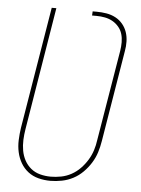

<svg xmlns="http://www.w3.org/2000/svg" viewBox="-53 -777 606 827"><g transform="rotate(5 250.0 -363.5)"><path d="M196 8Q169 8 144 1.5Q119 -5 99.5 -20Q80 -35 67.5 -56.5Q55 -78 49.5 -103Q44 -128 45 -155Q46 -182 50 -208L137 -735H157L70 -205Q66 -181 65 -157.5Q64 -134 68 -111.5Q72 -89 82.5 -69.5Q93 -50 110 -36Q127 -22 149.5 -16Q172 -10 196 -10Q218 -10 241 -14.5Q264 -19 285 -30.5Q306 -42 323 -59.5Q340 -77 352.5 -97.5Q365 -118 372 -140Q379 -162 382 -185L447 -576Q450 -595 450 -613.5Q450 -632 445 -649Q440 -666 428.5 -679.5Q417 -693 402 -701.5Q387 -710 369 -713.5Q351 -717 332 -717H313L314 -735H332Q353 -735 374 -731.5Q395 -728 413 -718.5Q431 -709 444 -693.5Q457 -678 463.5 -659Q470 -640 470.5 -618.5Q471 -597 467 -576L402 -182Q398 -157 390.5 -133Q383 -109 369 -86.5Q355 -64 336 -45Q317 -26 294 -14Q271 -2 245.5 3Q220 8 196 8Z"/></g></svg>

Font: Iosevka Thin Oblique
Style: Regular
Weight: 100
Italic angle: -9°
Monospace: yes
Designer: Belleve Invis
Foundry: Belleve Invis
Version: Version 32.5.0; ttfautohint (v1.8.4)